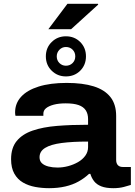

<svg xmlns="http://www.w3.org/2000/svg" viewBox="-20 -973 707 1005"><path d="M237 12Q200 12 164.5 5.5Q129 -1 100.5 -17.5Q72 -34 55 -64Q38 -94 38 -140Q38 -199 67.5 -235Q97 -271 151 -289.5Q205 -308 278.5 -314Q352 -320 441 -320V-350Q441 -377 429 -395.5Q417 -414 391.5 -423Q366 -432 324 -432Q287 -432 261 -425Q235 -418 221 -406.5Q207 -395 207 -378V-367H61Q60 -371 59.5 -375.5Q59 -380 59 -385Q59 -432 90.5 -466.5Q122 -501 182.5 -520Q243 -539 329 -539Q413 -539 470.5 -521Q528 -503 558 -465Q588 -427 588 -366V-136Q588 -118 597 -108.5Q606 -99 622 -99H665V-5Q653 -1 628.5 5.5Q604 12 573 12Q535 12 510.5 2.5Q486 -7 472.5 -24.5Q459 -42 453 -63H446Q423 -41 392 -23.5Q361 -6 322 3Q283 12 237 12ZM281 -96Q309 -96 337 -103.5Q365 -111 388.5 -124.5Q412 -138 426.5 -158Q441 -178 441 -203V-232Q359 -232 302.5 -224.5Q246 -217 216.5 -199Q187 -181 187 -150Q187 -130 199.5 -118.5Q212 -107 233.5 -101.5Q255 -96 281 -96ZM325 -573Q281 -573 250.5 -603Q220 -633 220 -678Q220 -723 250.5 -753Q281 -783 325 -783Q370 -783 400 -753Q430 -723 430 -678Q430 -633 400 -603Q370 -573 325 -573ZM325 -629Q346 -629 360 -643Q374 -657 374 -678Q374 -699 360 -713Q346 -727 325 -727Q305 -727 291 -712.5Q277 -698 277 -678Q277 -657 291 -643Q305 -629 325 -629ZM233 -820 333 -953H493L494 -949L352 -820Z"/></svg>

Font: Archivo SemiExpanded
Style: Bold
Weight: 700
Width: 6
Designer: Hector Gatti
Foundry: Omnibus-Type
Version: Version 2.001